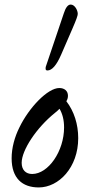

<svg xmlns="http://www.w3.org/2000/svg" viewBox="-20 -811 387 842"><path d="M188 -502C208 -502 228 -525 248 -571L297 -684C315 -725 321 -743 321 -750C321 -766 308 -791 290 -791C278 -791 268 -778 260 -753L181 -519C180 -516 180 -513 180 -510C180 -505 182 -502 188 -502ZM150 11C238 11 323 -77 323 -205C323 -266 305 -323 271 -367C276 -375 278 -383 278 -391C278 -413 262 -425 240 -425C189 -425 107 -339 65 -252C44 -210 31 -162 31 -117C31 -29 78 11 150 11ZM75 -97C75 -152 139 -250 221 -316C229 -322 235 -328 241 -334C254 -312 261 -285 261 -252C261 -148 192 -48 121 -48C93 -48 75 -66 75 -97Z"/></svg>

Font: Junicode Two Beta SemiCondensed Medium
Style: Italic
Weight: 500
Width: 4
Italic angle: -10°
Version: Version 1.063